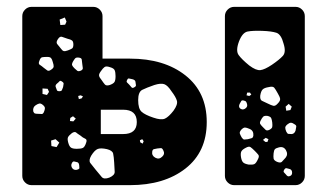

<svg xmlns="http://www.w3.org/2000/svg" viewBox="-20 -540 961 560"><path d="M72 0Q61 0 53 -8Q45 -16 45 -27V-493Q45 -504 53 -512Q61 -520 72 -520H252Q263 -520 271 -512Q279 -504 279 -493V-369H359Q459 -369 521 -320Q583 -271 583 -184Q583 -97 521 -48.5Q459 0 359 0ZM663 0Q652 0 644 -8Q636 -16 636 -27V-493Q636 -504 644 -512Q652 -520 663 -520H842Q853 -520 861 -512Q869 -504 869 -493V-27Q869 -16 861 -8Q853 0 842 0ZM174 -477 169 -489 154 -483 156 -467 170 -468ZM807 -413Q800 -440 786 -444.5Q772 -449 745 -450Q717 -451 702 -448Q687 -445 677 -419Q667 -392 676 -379.5Q685 -367 707 -349Q727 -334 739.5 -335.5Q752 -337 773 -351Q795 -366 805 -377Q815 -388 807 -413ZM177 -427Q167 -430 161 -432.5Q155 -435 149 -426Q143 -417 146.5 -412Q150 -407 157 -399Q162 -392 166 -391Q170 -390 178 -393Q186 -396 190 -398.5Q194 -401 194 -410Q194 -419 190 -422Q186 -425 177 -427ZM134 -359Q132 -367 129 -370.5Q126 -374 118 -374Q108 -374 103 -373Q98 -372 95 -363Q91 -354 96 -351Q101 -348 108 -342Q114 -337 118 -334.5Q122 -332 128 -336Q136 -341 136.5 -345.5Q137 -350 134 -359ZM210 -372Q202 -373 199 -369.5Q196 -366 192 -359Q189 -353 190.5 -349.5Q192 -346 197 -341Q202 -336 205.5 -333.5Q209 -331 216 -334Q222 -337 221.5 -341.5Q221 -346 220 -353Q219 -361 218.5 -366Q218 -371 210 -372ZM301 -344Q290 -348 285 -344.5Q280 -341 274 -332Q268 -324 269 -319Q270 -314 276 -307Q282 -298 286 -293.5Q290 -289 300 -292Q311 -296 314 -301Q317 -306 317 -318Q317 -329 314.5 -335Q312 -341 301 -344ZM366 -309Q360 -310 356.5 -311Q353 -312 351 -307Q348 -302 350.5 -299.5Q353 -297 357 -293Q361 -289 363.5 -285.5Q366 -282 371 -285Q377 -288 376.5 -291.5Q376 -295 375 -302Q374 -307 366 -309ZM161 -302Q156 -306 153.5 -303Q151 -300 146 -296Q140 -291 143 -285Q145 -280 146 -277Q147 -274 153 -274Q159 -274 160.5 -277Q162 -280 164 -286Q165 -292 165.5 -295.5Q166 -299 161 -302ZM480 -274Q469 -291 459 -294.5Q449 -298 430 -292Q407 -284 395 -278Q383 -272 383 -248Q383 -223 393 -214Q403 -205 427 -197Q450 -189 461 -194Q472 -199 486 -217Q499 -235 496 -246Q493 -257 480 -274ZM790 -268Q784 -279 780 -284Q776 -289 764 -286Q751 -284 746 -279Q741 -274 739 -261Q738 -249 744 -246Q750 -243 761 -238Q771 -233 777 -231.5Q783 -230 790 -238Q798 -246 797 -252Q796 -258 790 -268ZM119 -281 104 -282V-266L117 -263L123 -272ZM709 -270H701L699 -262L707 -260L713 -264ZM215 -262 208 -260 210 -251 218 -253 222 -259ZM690 -247Q685 -248 683.5 -245Q682 -242 679 -237Q675 -229 680 -224Q686 -219 693 -222Q702 -227 701 -234Q700 -240 698 -243Q696 -246 690 -247ZM105 -234Q99 -239 94.5 -238Q90 -237 84 -233Q75 -227 77 -215Q79 -210 82 -209Q85 -208 91 -208Q98 -208 101.5 -207.5Q105 -207 108 -213Q111 -220 111 -224.5Q111 -229 105 -234ZM831 -229 822 -237 813 -229 815 -217 827 -219ZM274 -149H339Q379 -149 379 -184Q379 -220 339 -220H274ZM774 -183Q773 -191 771 -195.5Q769 -200 760 -202Q751 -203 747.5 -199.5Q744 -196 740 -188Q737 -182 739 -178.5Q741 -175 746 -170Q751 -165 754.5 -161.5Q758 -158 765 -161Q773 -165 774 -169.5Q775 -174 774 -183ZM201 -194 193 -201 185 -196 184 -187 194 -186ZM840 -177Q833 -182 828.5 -182Q824 -182 818 -177Q812 -172 812 -167.5Q812 -163 815 -156Q818 -150 821 -149.5Q824 -149 831 -149Q839 -150 842 -159Q843 -166 844 -170Q845 -174 840 -177ZM708 -164Q699 -168 694.5 -168Q690 -168 684 -162Q678 -155 679.5 -150.5Q681 -146 685 -139Q689 -133 692.5 -133Q696 -133 703 -134Q710 -136 714 -137Q718 -138 719 -145Q720 -159 708 -164ZM214 -145Q206 -150 202 -153.5Q198 -157 190 -152Q181 -145 178.5 -140Q176 -135 179 -124Q182 -113 187 -109.5Q192 -106 204 -106Q216 -106 221.5 -108.5Q227 -111 231 -123Q235 -133 228.5 -135.5Q222 -138 214 -145ZM763 -134 755 -138 747 -132 754 -126H760ZM399 -128 395 -134 388 -131 389 -125 396 -121ZM142 -134 129 -130 130 -114 145 -111 153 -124ZM723 -100Q715 -108 710.5 -111Q706 -114 697 -109Q687 -104 684 -98.5Q681 -93 683 -81Q685 -70 689.5 -66Q694 -62 705 -60Q717 -59 722 -61.5Q727 -64 732 -75Q737 -84 733.5 -88.5Q730 -93 723 -100ZM814 -102Q807 -114 793 -110Q785 -108 782 -105Q779 -102 778 -93Q777 -83 778 -77.5Q779 -72 788 -68Q798 -64 802 -68Q806 -72 813 -80Q821 -90 814 -102ZM456 -102Q453 -108 449.5 -108Q446 -108 439 -107Q433 -106 429 -105Q425 -104 424 -98Q422 -86 433 -80Q444 -74 453 -83Q462 -91 456 -102ZM313 -66Q312 -83 310 -92Q308 -101 292 -105Q274 -109 265 -105.5Q256 -102 246 -86Q238 -72 243.5 -64.5Q249 -57 259 -45Q270 -32 276.5 -24Q283 -16 299 -22Q315 -29 314.5 -39Q314 -49 313 -66ZM211 -58Q210 -66 205 -67Q200 -68 196.5 -69Q193 -70 190 -65Q185 -56 192 -48Q198 -42 208 -46Q212 -48 211.5 -50.5Q211 -53 211 -58ZM832 -36Q832 -45 825 -47Q819 -49 815.5 -49.5Q812 -50 809 -45Q806 -40 808 -37.5Q810 -35 814 -31Q819 -24 824 -26Q832 -28 832 -36Z"/></svg>

Font: Rubik Moonrocks
Style: Regular
Weight: 400
Designer: Hubert and Fischer, NaN
Foundry: Hubert and Fischer, NaN
Version: Version 2.200